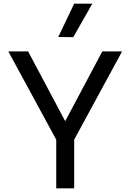

<svg xmlns="http://www.w3.org/2000/svg" viewBox="-20 -1018 705 1038"><path d="M381 0H284V-263L25 -740H132L350 -330H315L533 -740H640L381 -263ZM479 -998 376 -817 295 -818 381 -998Z"/></svg>

Font: Be Vietnam Pro Variable Thin
Style: Regular
Weight: 100
Designer: Lam Bao, Tony Le, Vietanh Nguyen
Foundry: Yellow Type Foundry
Version: Version 1.002